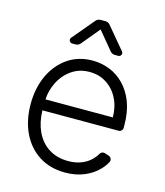

<svg xmlns="http://www.w3.org/2000/svg" viewBox="-114 -843 809 940"><g transform="rotate(15 290.5 -372.5)"><path d="M171.2 -24.5Q115.4 -60.4 85.2 -123.6Q54.7 -187.5 54.7 -269.9Q54.7 -351.6 85.2 -416.5Q115.4 -480.1 169.4 -517Q223.4 -553.3 294 -553.3Q338.1 -553.3 379.6 -537.3Q420.8 -521.3 453.5 -487.9Q486.5 -454.2 505.7 -404.5Q524.9 -354 524.9 -285.5V-274.9Q524.9 -266.3 518.8 -260.3Q512.8 -254.3 503.9 -254.3H118.3Q120 -193.9 141 -148.4Q163.4 -100.1 204.9 -73.5Q246.4 -46.9 303.6 -46.9Q342.7 -46.9 371.4 -58.9Q400.9 -70.7 420.8 -91.3Q434.7 -105.1 443.9 -121.4Q446.7 -126.4 451.7 -129.1Q456.7 -131.7 462 -131.7Q465.2 -131.7 468.4 -130.7L489.3 -123.9Q496.1 -121.8 500 -116.3Q503.9 -110.8 503.9 -104Q503.9 -99.1 501.4 -94.5Q489.3 -72.1 470.5 -53.3Q442.5 -24.1 400.2 -6.4Q357.6 11.4 303.6 11.4Q227.3 11.4 171.2 -24.5ZM460.2 -310Q460.2 -362.9 438.9 -404.8Q418.3 -446.7 380.3 -471.2Q343 -495.7 294 -495.7Q241.8 -495.7 202.4 -468Q163 -440.3 141 -394.9Q121.4 -355.1 119 -310ZM161.9 -633.5 255.3 -744.7Q259.6 -750 265.8 -752.8Q272 -755.7 279.1 -755.7H303.3Q317.8 -755.7 327.1 -744.7L420.1 -633.5Q423.7 -629.6 423.7 -623.6Q423.7 -617.5 419.4 -612.7Q415.1 -608 408.4 -608H390.6Q383.9 -608 377.5 -611Q371.1 -614 366.8 -619.3L291.2 -710.6L215.6 -619.3Q206 -608 191.8 -608H174Q167.3 -608 162.8 -612.7Q158.4 -617.5 158.4 -623.9Q158.4 -629.6 161.9 -633.5Z"/></g></svg>

Font: DeltaSans Light
Style: Regular
Weight: 300
Designer: Rasmus Andersson
Foundry: rsms
Version: Version 3.012